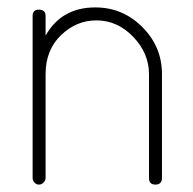

<svg xmlns="http://www.w3.org/2000/svg" viewBox="-20 -498 521 518"><path d="M103 -298V-18Q103 -11 97.5 -5.5Q92 0 85 0Q78 0 73 -5.5Q68 -11 68 -18V-455Q68 -472 85 -472Q103 -472 103 -455V-402Q146 -478 237 -478Q311 -478 364 -425Q417 -372 417 -298V-18Q417 0 399 0Q382 0 382 -18V-298Q382 -354 339.5 -398.5Q297 -443 240 -443Q186 -443 144.5 -403Q103 -363 103 -298Z"/></svg>

Font: Dosis
Style: ExtraLight
Weight: 250
Designer: Edgar Tolentino, Pablo Impallari, Igino Marini
Foundry: Edgar Tolentino, Pablo Impallari, Igino Marini
Version: Version 1.007